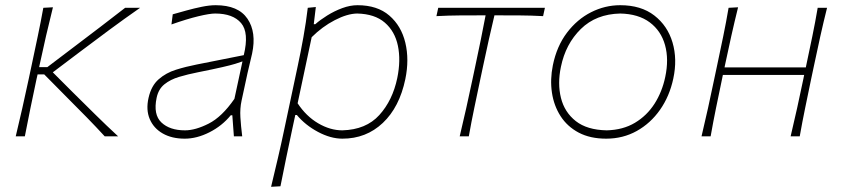

<svg xmlns="http://www.w3.org/2000/svg" viewBox="-20 -524 3240 738"><path d="M40.5 0Q54 -56.5 65.8 -108.5Q77.5 -160.5 90.5 -221L101 -270.5Q114 -331.5 125.2 -385Q136.5 -438.5 146.5 -494L183.5 -496Q169.5 -440 157 -386Q144.5 -332 131.5 -271L130.5 -266H162L267.5 -346Q316.5 -383 365.2 -420.2Q414 -457.5 461 -494H518.5Q457.5 -451.5 399.8 -408.8Q342 -366 285 -323L183 -246L259 -170Q302 -127.5 345.2 -84.8Q388.5 -42 434 0H382.5Q348.5 -37 312.8 -73.5Q277 -110 240 -147L150 -238H124.5L120.5 -220.5Q107.5 -160 97 -108.2Q86.5 -56.5 75.5 0Z M690 9Q640.5 9 605.5 -11Q570.5 -31 555.5 -66.5Q540.5 -102 551 -148Q561.5 -194.5 589.8 -219.2Q618 -244 656.5 -256Q695 -268 736 -276L917 -312Q938 -398.5 906.8 -435.2Q875.5 -472 807 -472Q786 -472 742.2 -461.5Q698.5 -451 639 -430L644 -469Q667.5 -475.5 697 -483.8Q726.5 -492 756 -498Q785.5 -504 809 -504Q896 -504 931.2 -452Q966.5 -400 949 -318Q944.5 -297 938 -271Q931.5 -245 924.5 -211L908.5 -137Q902 -107 904 -73.5Q906 -40 911 0H879L873 -81H867Q833.5 -40 785 -15.5Q736.5 9 690 9ZM691 -23Q731 -23 782 -48.8Q833 -74.5 881 -144L912 -288Q901.5 -284 884.5 -278.8Q867.5 -273.5 833.8 -265.8Q800 -258 740 -246Q702 -238.5 668.5 -228.5Q635 -218.5 612 -200Q589 -181.5 582 -148Q568.5 -83.5 600.5 -53.2Q632.5 -23 691 -23Z M1022 194Q1035.5 137.5 1048 84.5Q1060.5 31.5 1073 -28.5L1124.5 -271Q1136 -324.5 1146.2 -381.5Q1156.5 -438.5 1163 -494L1194 -497L1186 -431H1192Q1210.5 -447.5 1237.8 -464.5Q1265 -481.5 1295.5 -492.8Q1326 -504 1354 -504Q1430.5 -504 1476.5 -464.2Q1522.5 -424.5 1538 -359.8Q1553.5 -295 1538 -220Q1515.5 -112 1451.5 -51.5Q1387.5 9 1296 9Q1251 9 1202.2 -17Q1153.5 -43 1121 -82H1115L1103.5 -28.5Q1091 31 1080 83.2Q1069 135.5 1058 192ZM1296 -23Q1387 -25.5 1438 -81.8Q1489 -138 1507 -224Q1521 -292 1509.5 -347.8Q1498 -403.5 1459.2 -437Q1420.5 -470.5 1353 -472Q1315 -471.5 1266.8 -446.5Q1218.5 -421.5 1178 -381L1124 -127Q1156.5 -77.5 1202.8 -50.2Q1249 -23 1296 -23Z M1747 0Q1760.5 -56.5 1772.2 -108.8Q1784 -161 1796.5 -221L1807 -270.5Q1818.5 -325.5 1828 -371Q1837.5 -416.5 1846.5 -465H1844Q1799.5 -465 1752 -464.8Q1704.5 -464.5 1657.5 -462L1664.5 -494H2074.5L2067.5 -462Q2022 -464.5 1974.8 -464.8Q1927.5 -465 1883 -465H1880.5Q1869 -416.5 1858.8 -371Q1848.5 -325.5 1837 -270.5L1826.5 -221Q1814 -161 1803 -108.8Q1792 -56.5 1782 0Z M2310 9Q2248.5 9 2204.5 -14.2Q2160.5 -37.5 2134.8 -77.5Q2109 -117.5 2101.5 -168Q2094 -218.5 2105 -273Q2120 -346.5 2159.2 -398.2Q2198.5 -450 2252 -477Q2305.5 -504 2364 -504Q2444 -504 2495 -464.5Q2546 -425 2565 -360.8Q2584 -296.5 2568 -222Q2553.5 -154 2517 -102Q2480.5 -50 2427.5 -20.5Q2374.5 9 2310 9ZM2312 -23Q2374.5 -24.5 2420.5 -52Q2466.5 -79.5 2495.8 -125.2Q2525 -171 2537 -228Q2551.5 -296 2536.2 -350.8Q2521 -405.5 2477.5 -438Q2434 -470.5 2364 -472Q2271 -470 2212.5 -412.5Q2154 -355 2136 -267Q2122.5 -202.5 2136.2 -147.5Q2150 -92.5 2193.2 -58.5Q2236.5 -24.5 2312 -23Z M2676.5 0Q2690 -56.5 2701.5 -108.8Q2713 -161 2725.5 -221L2736 -270.5Q2749 -332 2760 -385Q2771 -438 2780.5 -494L2817 -496Q2803 -439.5 2791 -385.8Q2779 -332 2766 -270.5L2765 -265H3077.5L3078.5 -270.5Q3091.5 -332 3102.5 -385Q3113.5 -438 3123 -494H3159Q3145 -438 3133.2 -385Q3121.5 -332 3108.5 -270.5L3098 -221Q3085.5 -161 3074.8 -108.8Q3064 -56.5 3054 0H3019Q3032.5 -56.5 3044 -108.8Q3055.5 -161 3068 -221L3071 -236H2758.5L2755.5 -221Q2743 -161 2732.2 -108.8Q2721.5 -56.5 2711.5 0Z"/></svg>

Font: Commissioner Flair Thin
Style: Italic
Weight: 100
Italic angle: -12°
Designer: Kostas Bartsokas
Foundry: Kostas Bartsokas
Version: Version 1.000; ttfautohint (v1.8.3)